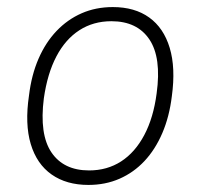

<svg xmlns="http://www.w3.org/2000/svg" viewBox="-20 -515 566 543"><path d="M230 8Q168 8 126 -21.5Q84 -51 67 -107.5Q50 -164 62 -245Q69 -303 89 -349Q109 -395 140 -427.5Q171 -460 211 -477.5Q251 -495 299 -495Q361 -495 402 -465.5Q443 -436 460 -379.5Q477 -323 466 -243Q459 -185 439 -138.5Q419 -92 388.5 -59.5Q358 -27 318 -9.5Q278 8 230 8ZM232 -33Q283 -33 322.5 -58.5Q362 -84 388 -133Q414 -182 423 -251Q437 -352 402.5 -403.5Q368 -455 295 -455Q244 -455 204.5 -429.5Q165 -404 139.5 -355.5Q114 -307 104 -237Q91 -135 125.5 -84Q160 -33 232 -33Z"/></svg>

Font: Nunito Sans 10pt SemiCondensed ExtraLight
Style: Italic
Weight: 250
Width: 4
Italic angle: -9°
Designer: Vernon Adams
Foundry: Vernon Adams
Version: Version 3.101;gftools[0.9.27]